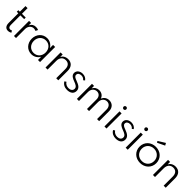

<svg xmlns="http://www.w3.org/2000/svg" viewBox="472 -2434 4188 4188"><g transform="rotate(45 2566.5 -340.0)"><path d="M200 14.5Q224.5 14.5 247.5 7Q270.5 -0.5 285 -12.3L257.7 -54.5Q248.6 -48.2 237.3 -45Q225.9 -41.8 214.1 -41.8Q185.9 -41.8 170.9 -62.3Q155.9 -82.7 155.9 -121.8V-416.8H272.3V-465.5H155.9V-639.1H91.8V-465.5H45V-416.8H91.8V-118.6Q91.8 -86.8 99.1 -62Q106.4 -37.3 120.2 -20.2Q134.1 -3.2 154.3 5.7Q174.5 14.5 200 14.5Z M438.6 0V-281.4Q438.6 -314.1 449.1 -340.5Q459.5 -366.8 476.8 -385.5Q494.1 -404.1 516.8 -414.3Q539.5 -424.5 564.5 -424.5Q580.5 -424.5 597.7 -420.5Q615 -416.4 629.1 -410L655 -464.1Q639.1 -471.4 618.9 -475.7Q598.6 -480 576.8 -480Q553.6 -480 532.7 -474.5Q511.8 -469.1 494.1 -458Q476.4 -446.8 462.3 -429.5Q448.2 -412.3 438.6 -388.2V-465.5H375V0Z M756.4 -232.7Q756.4 -274.5 769.8 -309.8Q783.2 -345 807.5 -370.5Q831.8 -395.9 865 -410.2Q898.2 -424.5 937.7 -424.5Q977.3 -424.5 1010.7 -410.5Q1044.1 -396.4 1068.2 -370.9Q1092.3 -345.5 1105.7 -310.2Q1119.1 -275 1119.1 -232.7Q1119.1 -190.9 1105.7 -155.7Q1092.3 -120.5 1068.2 -95Q1044.1 -69.5 1010.7 -55.2Q977.3 -40.9 937.7 -40.9Q898.2 -40.9 865 -55.2Q831.8 -69.5 807.5 -95Q783.2 -120.5 769.8 -155.7Q756.4 -190.9 756.4 -232.7ZM690.9 -232.7Q690.9 -179.5 708.4 -134.3Q725.9 -89.1 756.8 -55.9Q787.7 -22.7 830.2 -4.1Q872.7 14.5 922.7 14.5Q953.6 14.5 982.3 6.8Q1010.9 -0.9 1035.7 -15.7Q1060.5 -30.5 1080.7 -51.6Q1100.9 -72.7 1115.9 -100V0H1179.5V-465.5H1115.9V-365.5Q1100.9 -392.7 1080.7 -413.9Q1060.5 -435 1035.7 -449.8Q1010.9 -464.5 982.3 -472.3Q953.6 -480 922.7 -480Q872.7 -480 830.2 -461.4Q787.7 -442.7 756.8 -409.5Q725.9 -376.4 708.4 -331.1Q690.9 -285.9 690.9 -232.7Z M1411.8 0V-270.9Q1411.8 -305.9 1421.1 -334.8Q1430.5 -363.6 1448.2 -384.3Q1465.9 -405 1491.6 -416.4Q1517.3 -427.7 1550.5 -427.7Q1611.8 -427.7 1645.2 -389.1Q1678.6 -350.5 1678.6 -278.6V0H1742.3V-290.5Q1742.3 -335 1730.5 -370.2Q1718.6 -405.5 1696.6 -429.8Q1674.5 -454.1 1642.7 -467Q1610.9 -480 1570.9 -480Q1540.9 -480 1515.7 -473Q1490.5 -465.9 1470.5 -453.6Q1450.5 -441.4 1435.7 -425Q1420.9 -408.6 1411.8 -390V-465.5H1348.2V0Z M2024.5 14.5Q2061.8 14.5 2092.5 5.7Q2123.2 -3.2 2145 -20.2Q2166.8 -37.3 2178.6 -62.3Q2190.5 -87.3 2190.5 -120Q2190.5 -151.4 2178.6 -174.5Q2166.8 -197.7 2146.1 -215.5Q2125.5 -233.2 2097 -247Q2068.6 -260.9 2035.5 -273.2Q2011.8 -281.8 1992.7 -290Q1973.6 -298.2 1960 -308Q1946.4 -317.7 1939.1 -330Q1931.8 -342.3 1931.8 -359.5Q1931.8 -375.9 1938.2 -389.3Q1944.5 -402.7 1956.6 -412.3Q1968.6 -421.8 1985.7 -427.3Q2002.7 -432.7 2024.1 -432.7Q2055 -432.7 2080.2 -420.7Q2105.5 -408.6 2124.1 -384.1L2158.2 -410.9Q2135.5 -444.1 2100 -461.8Q2064.5 -479.5 2020.5 -479.5Q1987.3 -479.5 1960 -470.2Q1932.7 -460.9 1913 -444.5Q1893.2 -428.2 1882.3 -405.7Q1871.4 -383.2 1871.4 -357.3Q1871.4 -328.6 1883.4 -308.4Q1895.5 -288.2 1914.5 -273.4Q1933.6 -258.6 1957 -248.2Q1980.5 -237.7 2003.2 -229.1Q2030 -219.1 2052.5 -209.1Q2075 -199.1 2091.6 -186.8Q2108.2 -174.5 2117.5 -159.1Q2126.8 -143.6 2126.8 -122.3Q2126.8 -100.5 2118.2 -84.1Q2109.5 -67.7 2094.8 -56.8Q2080 -45.9 2060.7 -40.7Q2041.4 -35.5 2019.5 -35.5Q1981.8 -35.5 1948 -51.6Q1914.1 -67.7 1890 -103.6L1852.3 -77.7Q1866.8 -52.7 1885.7 -35.2Q1904.5 -17.7 1926.6 -6.6Q1948.6 4.5 1973.4 9.5Q1998.2 14.5 2024.5 14.5Z M2316.4 -465.5V0H2380.5V-280Q2380.5 -313.6 2390.7 -340.9Q2400.9 -368.2 2418.6 -387.3Q2436.4 -406.4 2460.5 -416.8Q2484.5 -427.3 2511.8 -427.3Q2538.2 -427.3 2559.5 -418Q2580.9 -408.6 2595.9 -391.4Q2610.9 -374.1 2619.1 -349.5Q2627.3 -325 2627.3 -294.5V0H2691.4V-280Q2691.4 -313.6 2701.4 -340.9Q2711.4 -368.2 2728.9 -387.3Q2746.4 -406.4 2770.2 -416.8Q2794.1 -427.3 2821.8 -427.3Q2848.2 -427.3 2869.5 -417.7Q2890.9 -408.2 2906.1 -390.2Q2921.4 -372.3 2929.8 -346.4Q2938.2 -320.5 2938.2 -287.7V0H3002.3V-305.9Q3002.3 -347.3 2990 -379.5Q2977.7 -411.8 2955.9 -434.1Q2934.1 -456.4 2904.3 -468.2Q2874.5 -480 2839.5 -480Q2811.8 -480 2787.3 -472.5Q2762.7 -465 2742.7 -451.4Q2722.7 -437.7 2706.8 -418.2Q2690.9 -398.6 2680 -374.5Q2672.7 -399.1 2658.4 -418.6Q2644.1 -438.2 2624.3 -451.8Q2604.5 -465.5 2580 -472.7Q2555.5 -480 2527.7 -480Q2504.1 -480 2482.5 -474.3Q2460.9 -468.6 2442.3 -457.5Q2423.6 -446.4 2408.2 -429.5Q2392.7 -412.7 2380.5 -390.5V-465.5Z M3197.7 -558.6Q3206.4 -558.6 3214.1 -562Q3221.8 -565.5 3227.5 -571.1Q3233.2 -576.8 3236.4 -584.5Q3239.5 -592.3 3239.5 -600.9Q3239.5 -609.5 3236.4 -617.3Q3233.2 -625 3227.5 -630.7Q3221.8 -636.4 3214.1 -639.5Q3206.4 -642.7 3197.7 -642.7Q3189.1 -642.7 3181.4 -639.5Q3173.6 -636.4 3168 -630.7Q3162.3 -625 3158.9 -617.3Q3155.5 -609.5 3155.5 -600.9Q3155.5 -592.3 3158.9 -584.5Q3162.3 -576.8 3168 -571.1Q3173.6 -565.5 3181.4 -562Q3189.1 -558.6 3197.7 -558.6ZM3229.5 0V-465.5H3165.9V0Z M3526.4 14.5Q3563.6 14.5 3594.3 5.7Q3625 -3.2 3646.8 -20.2Q3668.6 -37.3 3680.5 -62.3Q3692.3 -87.3 3692.3 -120Q3692.3 -151.4 3680.5 -174.5Q3668.6 -197.7 3648 -215.5Q3627.3 -233.2 3598.9 -247Q3570.5 -260.9 3537.3 -273.2Q3513.6 -281.8 3494.5 -290Q3475.5 -298.2 3461.8 -308Q3448.2 -317.7 3440.9 -330Q3433.6 -342.3 3433.6 -359.5Q3433.6 -375.9 3440 -389.3Q3446.4 -402.7 3458.4 -412.3Q3470.5 -421.8 3487.5 -427.3Q3504.5 -432.7 3525.9 -432.7Q3556.8 -432.7 3582 -420.7Q3607.3 -408.6 3625.9 -384.1L3660 -410.9Q3637.3 -444.1 3601.8 -461.8Q3566.4 -479.5 3522.3 -479.5Q3489.1 -479.5 3461.8 -470.2Q3434.5 -460.9 3414.8 -444.5Q3395 -428.2 3384.1 -405.7Q3373.2 -383.2 3373.2 -357.3Q3373.2 -328.6 3385.2 -308.4Q3397.3 -288.2 3416.4 -273.4Q3435.5 -258.6 3458.9 -248.2Q3482.3 -237.7 3505 -229.1Q3531.8 -219.1 3554.3 -209.1Q3576.8 -199.1 3593.4 -186.8Q3610 -174.5 3619.3 -159.1Q3628.6 -143.6 3628.6 -122.3Q3628.6 -100.5 3620 -84.1Q3611.4 -67.7 3596.6 -56.8Q3581.8 -45.9 3562.5 -40.7Q3543.2 -35.5 3521.4 -35.5Q3483.6 -35.5 3449.8 -51.6Q3415.9 -67.7 3391.8 -103.6L3354.1 -77.7Q3368.6 -52.7 3387.5 -35.2Q3406.4 -17.7 3428.4 -6.6Q3450.5 4.5 3475.2 9.5Q3500 14.5 3526.4 14.5Z M3852.7 -558.6Q3861.4 -558.6 3869.1 -562Q3876.8 -565.5 3882.5 -571.1Q3888.2 -576.8 3891.4 -584.5Q3894.5 -592.3 3894.5 -600.9Q3894.5 -609.5 3891.4 -617.3Q3888.2 -625 3882.5 -630.7Q3876.8 -636.4 3869.1 -639.5Q3861.4 -642.7 3852.7 -642.7Q3844.1 -642.7 3836.4 -639.5Q3828.6 -636.4 3823 -630.7Q3817.3 -625 3813.9 -617.3Q3810.5 -609.5 3810.5 -600.9Q3810.5 -592.3 3813.9 -584.5Q3817.3 -576.8 3823 -571.1Q3828.6 -565.5 3836.4 -562Q3844.1 -558.6 3852.7 -558.6ZM3884.5 0V-465.5H3820.9V0Z M4275.5 14.5Q4330 14.5 4377 -3.4Q4424.1 -21.4 4458.6 -54.1Q4493.2 -86.8 4513 -132.3Q4532.7 -177.7 4532.7 -232.7Q4532.7 -287.7 4513 -333.2Q4493.2 -378.6 4458.6 -411.4Q4424.1 -444.1 4377 -462Q4330 -480 4275.5 -480Q4220.9 -480 4173.9 -462Q4126.8 -444.1 4092.3 -411.4Q4057.7 -378.6 4038 -333.2Q4018.2 -287.7 4018.2 -232.7Q4018.2 -177.7 4038 -132.3Q4057.7 -86.8 4092.3 -54.1Q4126.8 -21.4 4173.9 -3.4Q4220.9 14.5 4275.5 14.5ZM4275.5 -42.3Q4234.1 -42.3 4199.1 -56.4Q4164.1 -70.5 4138.4 -95.9Q4112.7 -121.4 4098.4 -156.4Q4084.1 -191.4 4084.1 -232.7Q4084.1 -274.5 4098.4 -309.3Q4112.7 -344.1 4138.4 -369.5Q4164.1 -395 4199.1 -409.1Q4234.1 -423.2 4275.5 -423.2Q4316.8 -423.2 4351.8 -409.1Q4386.8 -395 4412.5 -369.5Q4438.2 -344.1 4452.5 -309.3Q4466.8 -274.5 4466.8 -232.7Q4466.8 -191.4 4452.5 -156.4Q4438.2 -121.4 4412.5 -95.9Q4386.8 -70.5 4351.8 -56.4Q4316.8 -42.3 4275.5 -42.3ZM4206.4 -594.1 4228.6 -560 4398.2 -641.4 4369.1 -695Z M4725.9 0V-270.9Q4725.9 -305.9 4735.2 -334.8Q4744.5 -363.6 4762.3 -384.3Q4780 -405 4805.7 -416.4Q4831.4 -427.7 4864.5 -427.7Q4925.9 -427.7 4959.3 -389.1Q4992.7 -350.5 4992.7 -278.6V0H5056.4V-290.5Q5056.4 -335 5044.5 -370.2Q5032.7 -405.5 5010.7 -429.8Q4988.6 -454.1 4956.8 -467Q4925 -480 4885 -480Q4855 -480 4829.8 -473Q4804.5 -465.9 4784.5 -453.6Q4764.5 -441.4 4749.8 -425Q4735 -408.6 4725.9 -390V-465.5H4662.3V0Z"/></g></svg>

Font: Spartan MB
Style: Regular
Weight: 212
Designer: Matt Bailey, Mirko Velimirovic
Foundry: Matt Bailey
Version: Version 1.005